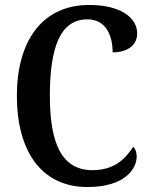

<svg xmlns="http://www.w3.org/2000/svg" viewBox="-20 -744 606 774"><path d="M333 10C481 10 531 -62 531 -113C531 -129 526 -145 517 -152C486 -105 442 -58 353 -58C230 -58 181 -163 181 -358C181 -551 222 -666 332 -666C409 -666 434 -598 434 -533C497 -533 533 -564 533 -609C533 -672 467 -724 340 -724C148 -724 48 -576 48 -358C48 -137 145 10 333 10Z"/></svg>

Font: Noto Serif Myanmar Condensed SemiBold
Style: Regular
Weight: 600
Width: 3
Designer: Ben Mitchell and the Monotype Design Team
Foundry: Monotype Imaging Inc.
Version: Version 2.106